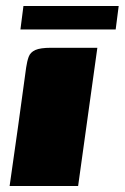

<svg xmlns="http://www.w3.org/2000/svg" viewBox="-20 -619 415 639"><path d="M12 0Q26 -98 40 -197Q54 -296 67 -394Q70 -415 75.5 -430Q81 -445 97.5 -452.5Q114 -460 150 -460H304L240 0ZM48 -521 58 -599H375L365 -521Z"/></svg>

Font: Genos Black
Style: Italic
Weight: 900
Italic angle: -8°
Version: Version 1.010